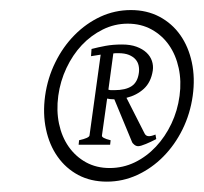

<svg xmlns="http://www.w3.org/2000/svg" viewBox="-20 -718 401 378"><path d="M359.4 -529.3Q354.5 -494.1 339.4 -463.4Q324.2 -432.6 301.5 -409.7Q278.8 -386.7 250.2 -373.5Q221.7 -360.4 190.4 -360.4Q158.7 -360.4 134 -373.5Q109.4 -386.7 93.3 -409.7Q77.1 -432.6 70.6 -463.4Q64 -494.1 68.8 -529.3Q73.7 -564.5 88.9 -595.2Q104 -626 126.7 -648.9Q149.4 -671.9 177.7 -685.1Q206.1 -698.2 237.8 -698.2Q269 -698.2 293.9 -685.1Q318.8 -671.9 335 -648.9Q351.1 -626 357.7 -595.2Q364.3 -564.5 359.4 -529.3ZM333.5 -529.3Q337.4 -558.1 331.8 -584Q326.2 -609.9 312.7 -629.2Q299.3 -648.4 278.6 -659.9Q257.8 -671.4 231.4 -671.4Q205.6 -671.4 182.4 -659.9Q159.2 -648.4 141.1 -629.2Q123 -609.9 110.8 -584Q98.6 -558.1 94.7 -529.3Q90.8 -500 96.2 -474.4Q101.6 -448.7 115.2 -429.2Q128.9 -409.7 149.4 -398.4Q169.9 -387.2 195.8 -387.2Q222.2 -387.2 245.4 -398.4Q268.6 -409.7 286.9 -429.2Q305.2 -448.7 317.4 -474.4Q329.6 -500 333.5 -529.3ZM134.8 -433.1 135.7 -441.9Q155.3 -446.3 156.2 -451.2L178.2 -610.4L159.2 -607.4L160.2 -621.6Q173.3 -625 187.7 -627.7Q202.1 -630.4 220.2 -630.4Q236.8 -630.4 248.8 -626Q260.7 -621.6 268.3 -614.5Q275.9 -607.4 279.1 -598.1Q282.2 -588.9 280.8 -579.1Q277.3 -556.2 263.2 -543.2Q249 -530.3 229 -525.4L264.2 -456.1Q266.6 -450.7 271.5 -450Q276.4 -449.2 286.1 -453.1L287.6 -444.3L286.1 -443.4Q277.8 -439 267.3 -434.6Q256.8 -430.2 252 -430.2Q248 -430.2 244.4 -433.1Q240.7 -436 239.7 -439L205.1 -522.5H204.1Q197.3 -522.5 190.9 -523.9L180.7 -451.2Q179.7 -446.3 197.8 -441.9L196.8 -433.1ZM212.9 -613.3H208Q205.6 -613.3 203.1 -612.8L193.4 -541.5Q196.3 -540.5 198.7 -540.5H205.1Q227.1 -540.5 239 -548.3Q251 -556.2 253.4 -574.7Q254.4 -582 252.9 -588.9Q251.5 -595.7 246.8 -601.1Q242.2 -606.4 233.9 -609.9Q225.6 -613.3 212.9 -613.3Z"/></svg>

Font: Gentium Plus
Style: Italic
Weight: 400
Italic angle: -8°
Designer: J. Victor Gaultney, Annie Olsen, Iska Routamaa
Foundry: SIL International
Version: Version 1.510